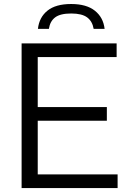

<svg xmlns="http://www.w3.org/2000/svg" viewBox="-20 -962 666 982"><path d="M173 -70H581.5V0H90.5V-740H576.5V-670H173V-414.5H526.5V-344.5H173ZM344 -941.5Q422.5 -941.5 465.5 -907Q508.5 -872.5 515 -814.5H459Q452.5 -853 425.8 -873Q399 -893 344 -893Q288.5 -893 262.2 -873.2Q236 -853.5 230 -814.5H174Q180.5 -873.5 222.8 -907.5Q265 -941.5 344 -941.5Z"/></svg>

Font: Encode Sans Semi Expanded
Style: Regular
Weight: 400
Width: 6
Designer: Multiple Designers
Foundry: Impallari Type
Version: Version 2.000